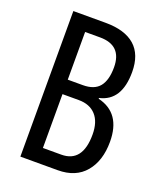

<svg xmlns="http://www.w3.org/2000/svg" viewBox="-133 -800 744 885"><g transform="rotate(20 238.5 -357.0)"><path d="M231 -714Q326 -714 375 -671Q424 -628 424 -542Q424 -401 321 -378V-374Q438 -346 438 -205Q438 -112 391 -56Q344 0 256 0H73V-714ZM231 -408Q287 -408 312.5 -439.5Q338 -471 338 -534Q338 -642 230 -642H157V-408ZM157 -337V-73H247Q351 -73 351 -209Q351 -271 321 -304Q291 -337 237 -337Z"/></g></svg>

Font: Noto Sans Sinhala ExtraCondensed
Style: Regular
Weight: 400
Width: 2
Designer: Jelle Bosma - Monotype Design Team
Foundry: Monotype Imaging Inc.
Version: Version 2.006; ttfautohint (v1.8.4.7-5d5b)